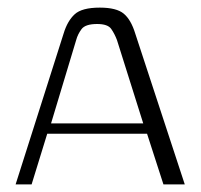

<svg xmlns="http://www.w3.org/2000/svg" viewBox="-20 -484 528 504"><path d="M21 0 147 -396Q157 -429 176 -446.5Q195 -464 242 -464Q286 -464 305 -448Q324 -432 335 -396L465 0H409L366 -133H104L63 0ZM114 -160H356L287 -379Q281 -395 272 -408Q263 -421 235 -421Q204 -421 194 -407.5Q184 -394 180 -379Z"/></svg>

Font: Genos Thin Light
Style: Regular
Weight: 300
Version: Version 1.010